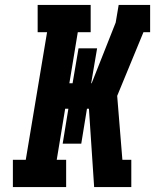

<svg xmlns="http://www.w3.org/2000/svg" viewBox="-20 -755 640 775"><path d="M32 0V-110H84L170 -625H132V-735H346V-625H294L260 -419H273L297 -560H372L348 -419H350L447 -664L459 -735H586V-625H559L453 -368L474 -110H510V0H360L339 -316H331L308 -175H233L256 -316H243L209 -110H247V0Z"/></svg>

Font: Iosevka Curly Slab XBdEx
Style: Italic
Weight: 800
Width: 7
Italic angle: -9°
Monospace: yes
Designer: Belleve Invis
Foundry: Belleve Invis
Version: Version 11.1.0; ttfautohint (v1.8.3)